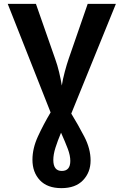

<svg xmlns="http://www.w3.org/2000/svg" viewBox="-20 -734 640 994"><path d="M449 97Q449 36 416.5 -26.5Q384 -89 349 -146L580 -714H434L335 -428Q326 -402 315.5 -363Q305 -324 300 -291Q295 -323 286 -360.5Q277 -398 266 -428L166 -714H20L242 -152Q205 -90 176.5 -28Q148 34 148 93Q148 158 186.5 199Q225 240 298 240Q371 240 410 199Q449 158 449 97ZM256 94Q256 66 267 31Q278 -4 296 -47Q318 2 331 36.5Q344 71 344 99Q344 151 300 151Q256 151 256 94Z"/></svg>

Font: Noto Sans Mono UI
Style: Bold
Weight: 700
Designer: Monotype Design team
Foundry: Monotype Imaging Inc.
Version: 1.000